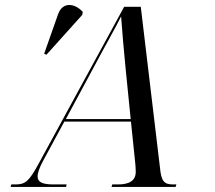

<svg xmlns="http://www.w3.org/2000/svg" viewBox="-20 -741 854 761"><path d="M164 -524 306 -682 308 -694C277 -728 228 -736 210 -684L155 -528ZM22 0H242L244 -10H192C148 -10 129 -19 129 -42C129 -57 137 -77 150 -102L235 -259H499L516 -95C517 -85 518 -71 518 -60C518 -26 494 -10 448 -10H425L422 0H676L679 -10H666C630 -10 619 -23 614 -77L538 -714H472L133 -92C95 -22 80 -10 42 -10H25ZM353 -477C392 -551 438 -631 460 -676C463 -631 472 -527 478 -468L498 -269H241Z"/></svg>

Font: Noto Serif Display SemiCondensed
Style: Italic
Weight: 400
Width: 4
Italic angle: -12°
Designer: Monotype Design Team
Foundry: Monotype Imaging Inc.
Version: Version 2.009